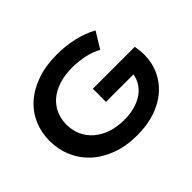

<svg xmlns="http://www.w3.org/2000/svg" viewBox="-159 -1039 1317 1317"><g transform="rotate(-45 500.0 -380.5)"><path d="M56.2 -388.7Q56.2 -469.2 86.4 -539.3Q116.7 -609.4 174.8 -661.1Q232.9 -712.9 317.6 -742.7Q402.3 -772.5 511.7 -772.5Q551.3 -772.5 591.1 -768.3Q630.9 -764.2 669.7 -755.4Q708.5 -746.6 745.4 -733.2Q782.2 -719.7 815.4 -701.2L744.1 -584Q724.1 -595.7 698.7 -605.2Q673.3 -614.7 644.3 -621.3Q615.2 -627.9 584.2 -631.3Q553.2 -634.8 522 -634.8Q449.7 -634.8 393.1 -616.5Q336.4 -598.1 297.4 -565.2Q258.3 -532.2 237.8 -486.3Q217.3 -440.4 217.3 -385.7Q217.3 -329.1 238.8 -281.7Q260.3 -234.4 299.8 -200.2Q339.4 -166 395.5 -146.7Q451.7 -127.4 521 -127.4Q576.2 -127.4 622.1 -139.9Q668 -152.3 702.1 -175.3Q736.3 -198.2 757.8 -230.7Q779.3 -263.2 786.1 -303.7H519.5V-431.2H925.3V-430.7L925.8 -431.2Q938 -372.6 933.3 -317.1Q928.7 -261.7 908 -212.6Q887.2 -163.6 851.1 -122.6Q814.9 -81.5 764.6 -52Q714.4 -22.5 650.4 -6.1Q586.4 10.3 510.3 10.3Q403.8 10.3 319.6 -21Q235.4 -52.2 176.8 -106.4Q118.2 -160.6 87.2 -233.4Q56.2 -306.2 56.2 -388.7Z"/></g></svg>

Font: Krona One
Style: Regular
Weight: 400
Version: Version 1.003